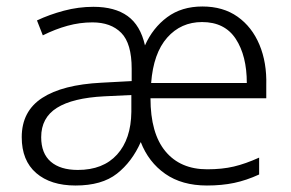

<svg xmlns="http://www.w3.org/2000/svg" viewBox="-20 -562 897 592"><path d="M604 -542Q668 -542 712.5 -510.5Q757 -479 780 -424Q803 -369 801 -299V-259H444Q444 -151 490 -95.5Q536 -40 619 -40Q665 -40 701 -48.5Q737 -57 779 -76V-24Q740 -6 702 2Q664 10 618 10Q541 10 489.5 -26Q438 -62 414 -124Q387 -63 340.5 -26.5Q294 10 213 10Q136 10 91.5 -28.5Q47 -67 47 -139Q47 -219 110 -260Q173 -301 293 -307L386 -312V-350Q386 -428 354 -460.5Q322 -493 265 -493Q226 -493 188 -482.5Q150 -472 112 -453L94 -499Q132 -517 177 -529Q222 -541 268 -541Q334 -541 373.5 -512.5Q413 -484 427 -422Q451 -476 495.5 -509Q540 -542 604 -542ZM603 -494Q538 -494 495.5 -446Q453 -398 446 -306H741Q741 -390 707 -442Q673 -494 603 -494ZM301 -265Q204 -260 155.5 -229.5Q107 -199 107 -139Q107 -89 136.5 -63.5Q166 -38 220 -38Q298 -38 341 -85.5Q384 -133 385 -217V-269Z"/></svg>

Font: Noto Sans Gurmukhi UI Light
Style: Regular
Weight: 300
Designer: Jelle Bosma - Monotype Design Team
Foundry: Monotype Imaging Inc.
Version: Version 2.004; ttfautohint (v1.8.4.7-5d5b)